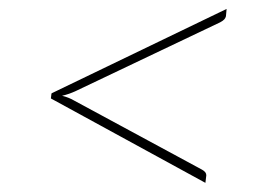

<svg xmlns="http://www.w3.org/2000/svg" viewBox="-20 -550 620 430"><path d="M487.5 -530 486 -513.5Q485 -509.5 482.2 -506.5Q479.5 -503.5 473 -500L150.5 -346.5Q143 -343 135.2 -340.2Q127.5 -337.5 119 -335.5Q134 -332 147.5 -324L432.5 -170Q442.5 -164.5 442 -157L440 -140.5L94 -329.5L95 -338.5L95.5 -341Z"/></svg>

Font: Lato ExtraLight
Style: Italic
Weight: 275
Italic angle: -7°
Designer: Lukasz Dziedzic with Adam Twardoch and Botio Nikoltchev
Foundry: tyPoland Lukasz Dziedzic
Version: Version 2.015; 2015-08-06; http://www.latofonts.com/